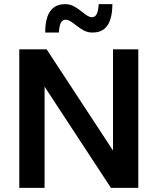

<svg xmlns="http://www.w3.org/2000/svg" viewBox="-20 -906 760 926"><path d="M73 0V-668H205L525 -180V-668H647V0H515L195 -488V0ZM198 -749Q198 -793 208 -823.5Q218 -854 239.5 -870Q261 -886 294 -886Q316 -886 334.5 -876.5Q353 -867 368.5 -854.5Q384 -842 398 -832.5Q412 -823 424 -823Q438 -823 446 -837.5Q454 -852 456 -886H522Q522 -843 512 -812Q502 -781 481 -765Q460 -749 426 -749Q404 -749 385.5 -758.5Q367 -768 351.5 -780.5Q336 -793 322 -802Q308 -811 296 -811Q282 -811 274 -797Q266 -783 264 -749Z"/></svg>

Font: Gantari SemiBold
Style: Regular
Weight: 600
Designer: Anugrah Pasau
Foundry: Lafontype
Version: Version 1.000; ttfautohint (v1.8.3)